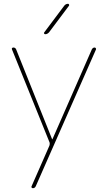

<svg xmlns="http://www.w3.org/2000/svg" viewBox="-20 -770 565 1010"><path d="M241 -20 43 -510Q41 -514 43.5 -517Q46 -520 50 -520Q61 -520 65 -510L254 -38Q254 -37 255 -37Q256 -37 256 -38L463 -510Q468 -520 478 -520Q481 -520 483.5 -517Q486 -514 485 -510L168 210Q163 220 153 220Q149 220 146.5 217Q144 214 146 210L240 -4Q243 -13 241 -20ZM218 -590Q214 -590 212 -593.5Q210 -597 213 -600L318 -740Q326 -750 338 -750Q341 -750 343 -746.5Q345 -743 343 -740L238 -600Q229 -590 218 -590Z"/></svg>

Font: Rounded Mplus 1c Thin
Style: Regular
Weight: 250
Version: Version 1.059.20150529